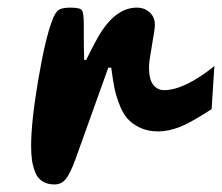

<svg xmlns="http://www.w3.org/2000/svg" viewBox="-20 -489 588 509"><path d="M62.5 -102.1Q62.5 -166 81.3 -276.9Q100.1 -387.7 118.7 -435.5Q126.5 -456.5 135.5 -462.6Q144.5 -468.8 167 -468.8Q191.9 -468.8 197 -461.9Q202.1 -455.1 202.1 -424.3Q202.1 -352.1 203.1 -330.1H208.5Q237.3 -388.7 251 -408.7Q292 -468.8 342.8 -468.8Q362.8 -468.8 376.7 -456.3Q390.6 -443.8 390.6 -422.9Q390.6 -412.1 382.8 -368.7Q375 -325.2 375 -311Q375 -278.3 386.2 -264.2Q397.5 -250 415 -250Q452.6 -250 503.4 -281.7Q526.9 -296.4 548.3 -314L541 -199.7Q486.3 -164.1 456.5 -152.3Q425.8 -140.6 399.4 -140.6Q371.6 -140.6 350.3 -150.9Q329.1 -161.1 316.7 -176Q304.2 -190.9 295.2 -215.6Q286.1 -240.2 282.5 -260.3Q278.8 -280.3 274.9 -309.6H267.1L179.7 -65.9Q166 -28.3 154.3 -14.2Q142.6 0 124.5 0Q105.5 0 92.5 -8.3Q79.6 -16.6 73.5 -32Q67.4 -47.4 64.9 -63.7Q62.5 -80.1 62.5 -102.1Z"/></svg>

Font: iCiel Pacifico
Style: Regular
Weight: 400
Designer: Vernon Adams
Foundry: Vernon Adams
Version: Version 1.00 September 26, 2014, initial release